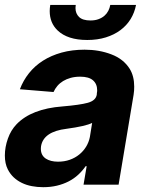

<svg xmlns="http://www.w3.org/2000/svg" viewBox="-32 -756 632 786"><path d="M325.3 -592.3Q244.7 -592.3 203.8 -631.4Q171.5 -662.3 171.5 -710.6Q171.5 -722.3 173.7 -735.8H278.1Q277 -729.4 277 -723.4Q277 -700.6 291.7 -686.4Q306.5 -672.2 338.4 -672.2Q357.2 -672.2 371.4 -677.6Q385.7 -682.9 395.6 -691.6Q405.5 -700.3 411.4 -711.8Q417.3 -723.4 419.4 -735.8H524.9Q518.8 -704.2 502.7 -677.9Q486.5 -651.6 460.9 -632.6Q435.4 -613.6 401.3 -603Q367.2 -592.3 325.3 -592.3ZM144.9 10.3Q120.4 10.3 98.2 6Q76 1.8 57.4 -7.3Q38.7 -16.3 24.1 -30Q9.6 -43.7 0 -62.5Q-12.1 -86.3 -12.1 -119.3Q-12.1 -153.8 0.4 -188.9Q12.4 -223 35.9 -247.5Q96.9 -310.7 223.7 -320.3Q295.1 -326.3 327.4 -335.2Q360.8 -344.5 364.3 -369.3Q364.3 -372.2 364.5 -374.3Q364.7 -376.4 365.1 -378.2Q365.4 -380 365.6 -381.9Q365.8 -383.9 365.8 -386.4Q365.8 -412.3 348.7 -427.2Q331.7 -442.1 296.2 -442.1Q274.9 -442.1 257.5 -437.3Q240.1 -432.5 226.4 -424.2Q212.7 -415.8 202.9 -404.3Q193.2 -392.8 187.1 -379.3L49.4 -390.6Q62.9 -426.5 86.6 -456.3Q110.4 -486.2 143.8 -507.5Q177.2 -528.8 220 -540.7Q262.8 -552.6 314.3 -552.6Q374.3 -552.6 424 -533.4Q473.7 -514.6 499.3 -473.7Q517.4 -443.9 517.4 -401.6Q517.4 -393.5 516.9 -385.1Q516.3 -376.8 514.9 -367.9L453.5 0H310L322.8 -75.6H318.5Q305.4 -56.5 288 -40.5Q270.6 -24.5 248.8 -13.3Q226.9 -2.1 201 4.1Q175.1 10.3 144.9 10.3ZM205.6 -94.1Q231.5 -94.1 253.6 -101.9Q275.6 -109.7 292.4 -123.4Q309.3 -137.1 320.5 -155.4Q331.7 -173.7 335.9 -195L345.2 -252.8Q318.5 -239.3 240.1 -228.7Q146 -217.3 136 -157.3Q135.7 -154.5 135.5 -151.8Q135.3 -149.1 135.3 -146.7Q135.3 -120.4 155.2 -106.9Q174.7 -94.1 205.6 -94.1Z"/></svg>

Font: Linik Sans
Style: Bold Italic
Weight: 700
Italic angle: 9°
Designer: Fonts by Rasmus Andersson / Changes by Cristiano Sobral with parts from Marc Monis
Foundry: rsms
Version: Version 3.020; ttfautohint (v1.6)